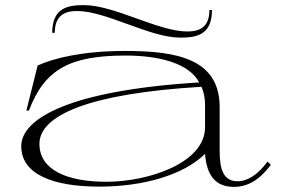

<svg xmlns="http://www.w3.org/2000/svg" viewBox="-20 -714 1109 750"><path d="M368 15C541 15 698 -31 781 -113C787 -27 824 16 893 16C950 16 995 -13 1038 -70L1025 -83C988 -32 947 -6 908 -6C854 -6 838 -50 838 -124V-296C838 -487 665 -515 468 -515C305 -515 189 -487 127 -458L83 -282H93C155 -446 256 -497 471 -497C599 -497 718 -468 758 -392C252 -361 63 -251 63 -143C63 -33 187 15 368 15ZM396 -4C240 -4 134 -51 134 -152C134 -264 329 -349 767 -375C776 -354 781 -332 781 -305V-217C781 -77 559 -4 396 -4ZM281 -671C395 -671 565 -567 684 -567C746 -567 808 -576 808 -675H798C798 -609 761 -591 712 -591C598 -591 427 -694 308 -694C247 -694 184 -685 184 -586H194C194 -652 231 -671 281 -671Z"/></svg>

Font: Sprat Extended Light
Style: Regular
Weight: 300
Width: 9
Designer: Ethan Nakache
Foundry: Collletttivo
Version: Version 2.000;Glyphs 3.2 (3217)